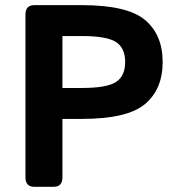

<svg xmlns="http://www.w3.org/2000/svg" viewBox="-20 -720 688 740"><path d="M112.3 0Q78.1 0 78.1 -36.6V-663.6Q78.1 -700.2 112.3 -700.2H294.9Q470.7 -700.2 538.8 -643.1Q606.9 -585.9 606.9 -481Q606.9 -376 538.8 -318.8Q470.7 -261.7 294.9 -261.7H220.7V-36.6Q220.7 0 186.5 0ZM220.7 -380.9H294.4Q392.1 -380.9 427.2 -404.1Q462.4 -427.2 462.4 -481Q462.4 -534.7 427.2 -557.9Q392.1 -581.1 294.4 -581.1H220.7Z"/></svg>

Font: Istok
Style: Bold
Weight: 700
Designer: Andrey V. Panov
Foundry: Andrey V. Panov
Version: Version 1.0.1